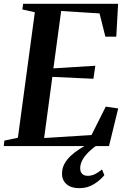

<svg xmlns="http://www.w3.org/2000/svg" viewBox="-32 -763 665 1003"><path d="M-12.5 0 -9 -28.5 61.5 -43.5 150 -699 85 -713.5 88.5 -743H585L575.5 -571.5H518.5L488 -693L287.5 -705.5L247 -406L466 -419.5L456 -351.5L241.5 -361.5L198.5 -42L446 -57.5L520.5 -206L585.5 -196.5L537.5 0ZM382 220Q340 220 316 199.5Q292 179 292 144Q292 117 304 94.2Q316 71.5 336.2 52.2Q356.5 33 381.8 16.8Q407 0.5 432.5 -13L462.5 -25.5L489.5 -15Q457 6.5 434 28.2Q411 50 399 72Q387 94 387 115.5Q387 135.5 397.5 145.5Q408 155.5 426.5 155.5Q446 155.5 463.8 146.8Q481.5 138 501 122L513 152Q494 176.5 460 198.2Q426 220 382 220Z"/></svg>

Font: Merriweather 96pt SemiBold
Style: Italic
Weight: 600
Italic angle: -7.8°
Version: Version 2.101